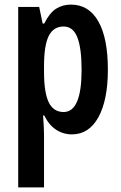

<svg xmlns="http://www.w3.org/2000/svg" viewBox="-20 -573 526 833"><path d="M288 -553Q365 -553 406.5 -480.5Q448 -408 448 -271Q448 -139 407 -64.5Q366 10 292 10Q254 10 223 -10.5Q192 -31 172 -72H167Q171 -16 171 13V240H59V-543H150L165 -471H172Q195 -517 223 -535Q251 -553 288 -553ZM256 -458Q212 -458 191.5 -417Q171 -376 171 -286V-262Q171 -171 191.5 -129Q212 -87 256 -87Q334 -87 334 -270Q334 -364 315.5 -411Q297 -458 256 -458Z"/></svg>

Font: Noto Sans Ethiopic ExtraCondensed SemiBold
Style: Regular
Weight: 600
Width: 2
Designer: Monotype Design Team
Foundry: Monotype Imaging Inc.
Version: Version 2.102; ttfautohint (v1.8.4.7-5d5b)